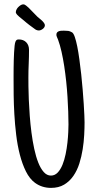

<svg xmlns="http://www.w3.org/2000/svg" viewBox="-20 -872 447 898"><path d="M375.5 -299.8Q375.5 -273.4 373.8 -240.7Q372.1 -208 366.7 -173.8Q361.3 -139.6 351.1 -107.2Q340.8 -74.7 323.2 -49.3Q305.7 -23.9 280 -8.5Q254.4 6.8 218.3 6.8Q198.2 6.8 179.2 1Q160.2 -4.9 144 -16.6Q118.7 -35.2 101.3 -70.1Q84 -105 72.8 -148.7Q61.5 -192.4 55.7 -241.5Q49.8 -290.5 47.1 -337.9Q44.4 -385.3 43.9 -427.2Q43.5 -469.2 43.5 -499Q43.5 -506.8 43.5 -521.5Q43.5 -536.1 43.7 -554Q43.9 -571.8 44.4 -590.8Q44.9 -609.9 45.9 -627.2Q46.9 -644.5 48.3 -657.7Q49.8 -670.9 52.2 -676.8Q54.7 -682.6 57.9 -685.1Q61 -687.5 67.9 -687.5Q89.8 -687.5 102.8 -674.1Q115.7 -660.6 115.7 -638.7Q115.7 -606.4 114.3 -574.2Q112.8 -542 112.8 -509.8Q112.8 -495.6 113 -468.3Q113.3 -440.9 114.7 -406Q116.2 -371.1 119.1 -331.1Q122.1 -291 127.2 -251.7Q132.3 -212.4 140.1 -176Q147.9 -139.6 158.9 -111.8Q169.9 -84 184.6 -67.4Q199.2 -50.8 218.3 -50.8Q236.3 -50.8 249.8 -64.9Q263.2 -79.1 272.2 -101.3Q281.2 -123.5 286.9 -150.9Q292.5 -178.2 295.4 -204.8Q298.3 -231.4 299.3 -254.2Q300.3 -276.9 300.3 -290Q300.3 -316.9 299.1 -349.9Q297.9 -382.8 295.7 -418.5Q293.5 -454.1 289.6 -491.2Q285.6 -528.3 280.3 -563.2Q274.9 -598.1 267.8 -629.9Q260.7 -661.6 251.5 -686.5Q250 -690.9 246.8 -697.8Q243.7 -704.6 243.7 -709Q243.7 -716.8 247.3 -720.7Q251 -724.6 256.3 -726.3Q261.7 -728 268.1 -728.3Q274.4 -728.5 279.8 -728.5Q291.5 -728.5 299.1 -727.5Q306.6 -726.6 316.9 -720.7Q323.7 -716.8 329.8 -699.2Q335.9 -681.6 341.3 -654.8Q346.7 -627.9 351.3 -594Q356 -560.1 359.9 -524.2Q363.8 -488.3 366.7 -452.6Q369.6 -417 371.6 -386.7Q373.5 -356.4 374.5 -333.5Q375.5 -310.5 375.5 -299.8ZM189.9 -753.9Q189.9 -749 187.3 -744.6Q184.6 -740.2 180.2 -736.8Q175.8 -733.4 170.9 -731.4Q166 -729.5 161.6 -729.5Q155.8 -729.5 150.1 -731.9Q144.5 -734.4 140.1 -738.3Q124.5 -749.5 117.2 -755.1Q109.9 -760.7 104.2 -765.4Q98.6 -770 91.8 -775.9Q85 -781.7 69.8 -793.9Q65.4 -797.9 61 -802.2Q56.6 -806.6 54.2 -812.5V-816.4Q54.2 -821.3 57.4 -827.6Q60.5 -834 65.7 -839.1Q70.8 -844.2 76.9 -847.9Q83 -851.6 88.4 -851.6Q95.7 -851.6 102.1 -845.9Q108.4 -840.3 113.8 -835.9L154.8 -793.9Q158.2 -790.5 164.3 -785.9Q170.4 -781.2 176 -775.9Q181.6 -770.5 185.8 -764.6Q189.9 -758.8 189.9 -753.9Z"/></svg>

Font: Just Another Hand
Style: Regular
Weight: 400
Designer: Astigmatic (AOETI)
Foundry: Astigmatic (AOETI)
Version: Version 1.000